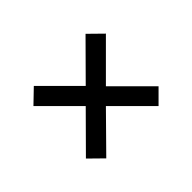

<svg xmlns="http://www.w3.org/2000/svg" viewBox="-84 -722 727 727"><g transform="rotate(-45 279.5 -358.5)"><path d="M140 -164 279 -305 420 -164 473 -217 332 -358 473 -499 418 -553 279 -413 140 -552 85 -499 225 -359 85 -218Z"/></g></svg>

Font: Noto Serif Malayalam ExtraBold
Style: Regular
Weight: 800
Designer: Indian type Foundry, Jelle Bosma, Monotype Design Team
Foundry: Monotype Imaging Inc.
Version: Version 2.104